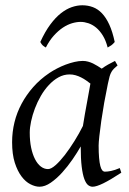

<svg xmlns="http://www.w3.org/2000/svg" viewBox="-20 -688 490 728"><path d="M294.4 -210.4Q297.9 -232.4 302 -256.1Q306.2 -279.8 310.3 -301.8Q314.5 -323.7 317.6 -342Q320.8 -360.4 322.8 -371.1Q315.4 -377 306.6 -383.1Q297.9 -389.2 287.8 -394.3Q277.8 -399.4 266.8 -402.6Q255.9 -405.8 244.1 -405.8Q221.7 -405.8 201.9 -394.8Q182.1 -383.8 165.3 -365.7Q148.4 -347.7 135 -324.5Q121.6 -301.3 112.3 -276.6Q103 -252 97.9 -228Q92.8 -204.1 92.8 -185.1Q92.8 -153.3 98.1 -127.9Q103.5 -102.5 112.8 -84.5Q122.1 -66.4 134.8 -56.6Q147.5 -46.9 162.1 -46.9Q173.8 -46.9 190.7 -61.8Q207.5 -76.7 225.8 -100.3Q244.1 -124 262.2 -153.1Q280.3 -182.1 294.4 -210.4ZM439.9 -33.2Q397.5 -5.4 371.3 7.3Q345.2 20 331.1 20Q322.3 20 314.2 13.9Q306.2 7.8 299.8 -9Q293.5 -25.9 289.8 -55.7Q286.1 -85.4 286.1 -132.8Q273.4 -110.4 255.1 -83.7Q236.8 -57.1 215.8 -33.9Q194.8 -10.7 172.6 4.6Q150.4 20 129.9 20Q113.8 20 95.5 10.7Q77.1 1.5 61.8 -18.8Q46.4 -39.1 36.1 -71Q25.9 -103 25.9 -148.9Q25.9 -187.5 34.9 -224.4Q43.9 -261.2 62 -294.9Q80.1 -328.6 106.2 -358.2Q132.3 -387.7 167 -411.1Q180.2 -419.9 196 -428.2Q211.9 -436.5 228.8 -442.9Q245.6 -449.2 262.2 -453.1Q278.8 -457 293.9 -457Q304.2 -457 314 -454.3Q323.7 -451.7 332.8 -447.3Q341.8 -442.9 350.1 -437.7Q358.4 -432.6 365.7 -427.7Q377 -436 389.6 -443.1Q402.3 -450.2 416 -457L425.8 -439.9Q417.5 -433.1 412.1 -427.7Q406.7 -422.4 402.6 -415.3Q398.4 -408.2 395.5 -397.9Q392.6 -387.7 389.2 -371.1Q381.8 -335.9 375.2 -299.1Q368.7 -262.2 364 -229.5Q359.4 -196.8 356.7 -171.9Q354 -147 354 -136.2Q354 -108.4 355.7 -89.4Q357.4 -70.3 360.4 -58.8Q363.3 -47.4 367.7 -42.2Q372.1 -37.1 377.9 -37.1Q387.7 -37.1 401.1 -39.8Q414.6 -42.5 434.1 -50.8ZM132.8 -528.8Q150.9 -568.4 170.7 -595Q190.4 -621.6 210.9 -637.7Q231.4 -653.8 252 -660.9Q272.5 -668 292 -668Q313.5 -668 332.3 -660.9Q351.1 -653.8 366.7 -637.5Q382.3 -621.1 394.5 -594.5Q406.7 -567.9 415 -528.8Q408.2 -520.5 401.9 -516.1Q395.5 -511.7 388.2 -507.8Q381.3 -534.7 369.9 -553.2Q358.4 -571.8 344.5 -583.3Q330.6 -594.7 315.2 -599.9Q299.8 -605 286.1 -605Q270.5 -605 253.2 -599.9Q235.8 -594.7 218.5 -583.3Q201.2 -571.8 184.3 -553.2Q167.5 -534.7 153.8 -507.8Q147 -511.7 142.3 -515.6Q137.7 -519.5 132.8 -528.8Z"/></svg>

Font: Gentium Plus Afr
Style: Italic
Weight: 400
Italic angle: -8°
Designer: J. Victor Gaultney, Annie Olsen, Iska Routamaa, Becca Hirsbrunner
Foundry: SIL International
Version: Version 5.000